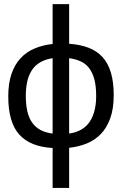

<svg xmlns="http://www.w3.org/2000/svg" viewBox="-20 -710 590 930"><path d="M314.9 200.2H234.9V6.8Q127 1 73.5 -58.1Q20 -117.2 20 -243.2Q20 -306.2 35.6 -351.8Q51.3 -397.5 79.6 -428Q107.9 -458.5 147.5 -475.1Q187 -491.7 234.9 -497.1V-689.9H314.9V-498Q368.7 -494.1 408.9 -478.8Q449.2 -463.4 476.3 -433.8Q503.4 -404.3 517.1 -358.6Q530.8 -313 530.8 -249Q530.8 -183.1 513.9 -136.7Q497.1 -90.3 467.8 -60.3Q438.5 -30.3 399.2 -14.6Q359.9 1 314.9 5.9ZM234.9 -428.2Q201.2 -423.3 175.3 -408.4Q149.4 -393.6 133.8 -369.1Q118.2 -344.7 111.6 -313.5Q105 -282.2 105 -247.1Q105 -203.6 112.3 -171.4Q119.6 -139.2 135.5 -116.5Q151.4 -93.8 175.8 -80.6Q200.2 -67.4 234.9 -63ZM314.9 -63Q348.6 -67.9 374 -82.5Q399.4 -97.2 415 -121.1Q430.7 -145 438.2 -176.3Q445.8 -207.5 445.8 -244.1Q445.8 -291.5 437.3 -324.7Q428.7 -357.9 412.1 -379.6Q395.5 -401.4 371.1 -412.6Q346.7 -423.8 314.9 -428.2Z"/></svg>

Font: Code New Roman
Style: Regular
Weight: 400
Monospace: yes
Designer: Sam Radian
Foundry: Code New Roman
Version: Version 2.00 November 29, 2014